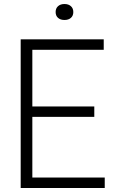

<svg xmlns="http://www.w3.org/2000/svg" viewBox="-20 -936 568 956"><path d="M83 0V-740H496.5V-688H141V-406H449.5V-354H141V-52H501.5V0ZM301 -836.5Q281 -836.5 269 -847Q257 -857.5 257 -876Q257 -894.5 269 -905.2Q281 -916 301 -916Q321 -916 333 -905.2Q345 -894.5 345 -876Q345 -857.5 333 -847Q321 -836.5 301 -836.5Z"/></svg>

Font: Encode Sans SemiCondensed SemiCondensed Light
Style: Regular
Weight: 300
Width: 4
Designer: Multiple Designers
Foundry: Impallari Type
Version: Version 3.000; ttfautohint (v1.8.3) -l 8 -r 50 -G 200 -x 14 